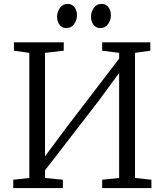

<svg xmlns="http://www.w3.org/2000/svg" viewBox="-20 -959 840 979"><path d="M47.5 0V-42.5L129.5 -51.5V-689.5L51 -700.5V-743H305V-700.5L209.5 -689.5V-162L321.5 -312.5L587.5 -660V-689.5L501 -700.5V-743H746.5V-700.5L668.5 -689.5V-51.5L752 -42.5V0H501V-42.5L587.5 -51.5V-587L484 -446L209.5 -90.5V-51.5L300.5 -42.5V0ZM317.5 -816Q296.5 -816 283.8 -832.5Q271 -849 271 -873.5Q271 -898 285.2 -918.5Q299.5 -939 324.5 -939H325.5Q347 -939 359.8 -922.5Q372.5 -906 372.5 -881.5Q372.5 -857 358.2 -836.5Q344 -816 318.5 -816ZM490.5 -816Q469.5 -816 456.8 -832.5Q444 -849 444 -873.5Q444 -898 458.2 -918.5Q472.5 -939 497.5 -939H498.5Q520 -939 532.8 -922.5Q545.5 -906 545.5 -881.5Q545.5 -857 531.2 -836.5Q517 -816 491.5 -816Z"/></svg>

Font: Merriweather 20pt Light
Style: Regular
Weight: 300
Version: Version 2.100